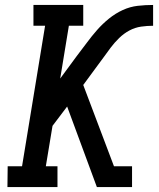

<svg xmlns="http://www.w3.org/2000/svg" viewBox="-20 -755 640 775"><path d="M371 0 251 -325 192 -247 165 -84H212V0H10L11 -84H69L162 -651H115V-735H316V-651H258L223 -438L290 -529Q311 -556 330.5 -582.5Q350 -609 372 -634Q394 -659 420 -680Q446 -701 475.5 -714.5Q505 -728 536 -731.5Q567 -735 598 -735V-651Q574 -651 549.5 -647.5Q525 -644 502.5 -632Q480 -620 461 -601.5Q442 -583 427 -563Q412 -543 397 -522Q382 -501 366 -480L316 -412L440 -84H513V0Z"/></svg>

Font: Iosevka Etoile Medium
Style: Italic
Weight: 500
Italic angle: -9°
Designer: Belleve Invis
Foundry: Belleve Invis
Version: Version 22.1.2; ttfautohint (v1.8.4)